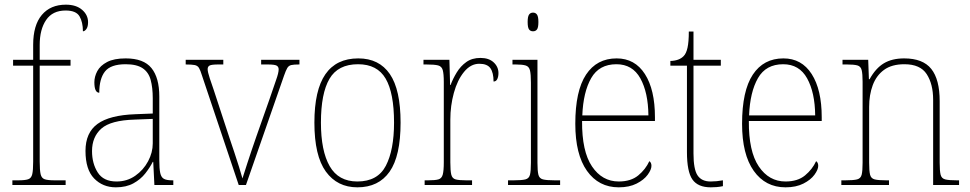

<svg xmlns="http://www.w3.org/2000/svg" viewBox="-20 -792 4152 822"><path d="M33 0V-20H59Q87 -20 100.5 -24.5Q114 -29 118 -46Q122 -63 122 -100V-511H36V-536H122V-600Q122 -684 159 -728Q196 -772 262 -772Q306 -772 331.5 -750Q357 -728 357 -697Q357 -678 350 -668Q343 -658 335 -658Q335 -697 320.5 -722Q306 -747 261 -747Q205 -747 177.5 -706.5Q150 -666 150 -600V-536H282V-511H150V-100Q150 -63 154 -46Q158 -29 171.5 -24.5Q185 -20 213 -20H261V0Z M476 10Q420 10 383 -28Q346 -66 346 -146Q346 -224 397.5 -261.5Q449 -299 559 -303L634 -306V-371Q634 -417 625 -450Q616 -483 590.5 -500Q565 -517 518 -517Q454 -517 429.5 -486Q405 -455 405 -395Q384 -395 384 -440Q384 -464 396.5 -487.5Q409 -511 438.5 -526.5Q468 -542 518 -542Q595 -542 628.5 -500.5Q662 -459 662 -379V-107Q662 -70 666 -51.5Q670 -33 681.5 -26.5Q693 -20 717 -20H722V0H641L636 -99H634Q622 -75 602 -49.5Q582 -24 551 -7Q520 10 476 10ZM479 -15Q524 -15 559 -39.5Q594 -64 614 -101.5Q634 -139 634 -178V-283L557 -280Q454 -277 414 -241.5Q374 -206 374 -145Q374 -92 398.5 -53.5Q423 -15 479 -15Z M845 -468Q838 -491 832 -501Q826 -511 813.5 -513.5Q801 -516 775 -516V-536H936V-516H915Q886 -516 877.5 -511.5Q869 -507 869 -496Q869 -484 878 -457Q887 -430 895 -407L962 -203Q972 -174 983 -140.5Q994 -107 1003.5 -77Q1013 -47 1018 -28Q1024 -47 1038.5 -92Q1053 -137 1078 -209L1133 -365Q1151 -419 1162 -449.5Q1173 -480 1173 -495Q1173 -506 1164.5 -511Q1156 -516 1126 -516H1098V-536H1262V-516H1260Q1238 -516 1227 -513.5Q1216 -511 1210 -501Q1204 -491 1196 -468L1033 0H1002Z M1510 10Q1424 10 1375 -57.5Q1326 -125 1326 -267Q1326 -406 1373 -474Q1420 -542 1514 -542Q1603 -542 1649 -475Q1695 -408 1695 -267Q1695 -124 1648 -57Q1601 10 1510 10ZM1510 -15Q1597 -15 1632 -82.5Q1667 -150 1667 -267Q1667 -394 1631 -455.5Q1595 -517 1513 -517Q1427 -517 1390.5 -454.5Q1354 -392 1354 -267Q1354 -146 1391.5 -80.5Q1429 -15 1510 -15Z M1798 0V-20H1813Q1843 -20 1857 -24Q1871 -28 1875.5 -44.5Q1880 -61 1880 -97V-441Q1880 -476 1875.5 -492Q1871 -508 1855.5 -512Q1840 -516 1805 -516H1793V-536H1904L1907 -428H1909Q1919 -455 1935.5 -482Q1952 -509 1976.5 -526.5Q2001 -544 2037 -544Q2073 -544 2093.5 -525Q2114 -506 2114 -479Q2114 -464 2109 -453.5Q2104 -443 2093 -443Q2093 -481 2079.5 -500Q2066 -519 2032 -519Q1995 -519 1966.5 -484Q1938 -449 1923 -394Q1908 -339 1908 -280V-97Q1908 -61 1912 -44.5Q1916 -28 1930.5 -24Q1945 -20 1975 -20H2001V0Z M2262 -658Q2251 -658 2245 -666Q2239 -674 2239 -698Q2239 -721 2245 -729.5Q2251 -738 2262 -738Q2273 -738 2279 -729.5Q2285 -721 2285 -698Q2285 -674 2279 -666Q2273 -658 2262 -658ZM2155 0V-20H2180Q2214 -20 2229.5 -24Q2245 -28 2249 -44Q2253 -60 2253 -95V-438Q2253 -474 2249 -490.5Q2245 -507 2231 -511.5Q2217 -516 2188 -516H2174V-536H2281V-95Q2281 -60 2285 -44Q2289 -28 2304.5 -24Q2320 -20 2354 -20H2378V0Z M2629 10Q2543 10 2493 -60.5Q2443 -131 2443 -262Q2443 -403 2489 -472.5Q2535 -542 2620 -542Q2698 -542 2741 -475Q2784 -408 2784 -290V-274H2472Q2471 -144 2514.5 -79.5Q2558 -15 2629 -15Q2681 -15 2712.5 -41Q2744 -67 2760 -102Q2769 -96 2769 -82Q2769 -66 2753 -44Q2737 -22 2705.5 -6Q2674 10 2629 10ZM2756 -298Q2755 -396 2721.5 -456.5Q2688 -517 2619 -517Q2545 -517 2511 -457.5Q2477 -398 2473 -298Z M3023 10Q2968 10 2944.5 -23.5Q2921 -57 2921 -141V-511H2850V-531Q2888 -532 2907 -552Q2918 -563 2923.5 -588Q2929 -613 2929 -657H2949V-536H3066V-511H2949V-135Q2949 -67 2966.5 -41Q2984 -15 3022 -15Q3048 -15 3075 -20V5Q3061 8 3048 9Q3035 10 3023 10Z M3343 10Q3257 10 3207 -60.5Q3157 -131 3157 -262Q3157 -403 3203 -472.5Q3249 -542 3334 -542Q3412 -542 3455 -475Q3498 -408 3498 -290V-274H3186Q3185 -144 3228.5 -79.5Q3272 -15 3343 -15Q3395 -15 3426.5 -41Q3458 -67 3474 -102Q3483 -96 3483 -82Q3483 -66 3467 -44Q3451 -22 3419.5 -6Q3388 10 3343 10ZM3470 -298Q3469 -396 3435.5 -456.5Q3402 -517 3333 -517Q3259 -517 3225 -457.5Q3191 -398 3187 -298Z M3582 0V-20H3600Q3634 -20 3649.5 -24Q3665 -28 3669 -44Q3673 -60 3673 -95V-442Q3673 -476 3669 -492Q3665 -508 3650.5 -512Q3636 -516 3606 -516H3587V-536H3697L3700 -453H3703Q3729 -500 3764 -521Q3799 -542 3851 -542Q3931 -542 3967 -497Q4003 -452 4003 -359V-95Q4003 -60 4007 -44Q4011 -28 4026.5 -24Q4042 -20 4075 -20H4086V0H3975V-365Q3975 -432 3947.5 -474.5Q3920 -517 3852 -517Q3798 -517 3765 -493Q3732 -469 3716.5 -427.5Q3701 -386 3701 -334V-95Q3701 -60 3705 -44Q3709 -28 3724.5 -24Q3740 -20 3774 -20H3786V0Z"/></svg>

Font: Noto Serif Hebrew SemiCondensed Thin
Style: Regular
Weight: 100
Width: 4
Designer: Monotype Design Team
Foundry: Monotype Imaging Inc.
Version: Version 2.004; ttfautohint (v1.8.4.7-5d5b)